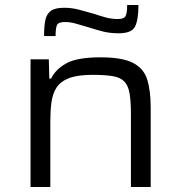

<svg xmlns="http://www.w3.org/2000/svg" viewBox="-20 -747 727 767"><path d="M102 0V-510H175L177 -433H184Q202 -470 245 -494Q288 -518 381 -518Q468 -518 511 -496Q554 -474 568 -429.5Q582 -385 582 -317V0H503V-291Q503 -343 497.5 -374.5Q492 -406 476 -422Q460 -438 429.5 -443Q399 -448 350 -448Q289 -448 255 -434.5Q221 -421 205.5 -396.5Q190 -372 185.5 -338Q181 -304 181 -262V0ZM156 -603Q156 -641 161 -666Q166 -691 183 -703.5Q200 -716 236 -716Q267 -716 297 -708Q327 -700 358 -691Q381 -683 403.5 -677Q426 -671 451 -671Q476 -671 482 -683.5Q488 -696 488 -727H533Q533 -668 519.5 -641Q506 -614 454 -614Q419 -614 390 -621.5Q361 -629 330 -639Q306 -646 283.5 -652.5Q261 -659 239 -659Q213 -659 207.5 -646.5Q202 -634 202 -603Z"/></svg>

Font: Saira Expanded
Style: Regular
Weight: 400
Width: 7
Designer: Hector Gatti with collaboration of the Omnibus-Type team
Foundry: Omnibus-Type
Version: Version 1.100; ttfautohint (v1.8.3)